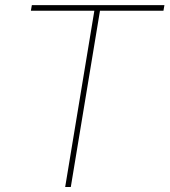

<svg xmlns="http://www.w3.org/2000/svg" viewBox="-20 -748 678 768"><path d="M103.5 -705.1 107.4 -727.5H637.7L633.8 -705.1H379.9L263.2 0H240.7L357.4 -705.1Z"/></svg>

Font: Inter Display Thin
Style: Italic
Weight: 100
Italic angle: -9.39999°
Designer: Rasmus Andersson
Foundry: rsms
Version: Version 4.000;git-a52131595